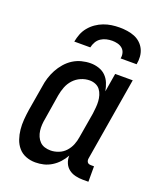

<svg xmlns="http://www.w3.org/2000/svg" viewBox="-140 -838 780 935"><g transform="rotate(20 250.0 -371.0)"><path d="M155 8Q129 8 106 -1Q83 -10 67.5 -28Q52 -46 44 -69.5Q36 -93 33.5 -118Q31 -143 33 -169Q35 -195 39 -221L61 -351Q64 -374 71 -396.5Q78 -419 89.5 -440.5Q101 -462 117.5 -481Q134 -500 154.5 -513Q175 -526 198.5 -532Q222 -538 245 -538Q267 -538 288 -531Q309 -524 323.5 -509.5Q338 -495 346 -475.5Q354 -456 358 -434L374 -530H465L393 -99Q392 -93 393 -88Q394 -83 397 -79Q400 -75 405 -73.5Q410 -72 416 -72H431V8H402Q382 8 363 3.5Q344 -1 329 -12.5Q314 -24 306.5 -42Q299 -60 300 -80Q289 -60 273.5 -43Q258 -26 238.5 -14Q219 -2 198 3Q177 8 155 8ZM205 -72Q225 -72 246 -80Q267 -88 282 -104.5Q297 -121 305 -141Q313 -161 316 -182L338 -312Q340 -328 341.5 -344.5Q343 -361 342 -376.5Q341 -392 336.5 -407Q332 -422 323 -434Q314 -446 299.5 -452Q285 -458 269 -458Q246 -458 224 -448.5Q202 -439 186 -421.5Q170 -404 161.5 -382Q153 -360 149 -337L128 -207Q125 -192 124 -176Q123 -160 125 -145Q127 -130 133 -116Q139 -102 149.5 -91.5Q160 -81 174.5 -76.5Q189 -72 205 -72ZM133 -610Q137 -631 144.5 -650.5Q152 -670 166 -687Q180 -704 198 -716.5Q216 -729 236 -736.5Q256 -744 276.5 -747Q297 -750 318 -750Q338 -750 358 -747Q378 -744 395.5 -737Q413 -730 427 -717Q441 -704 449 -687Q457 -670 458.5 -650Q460 -630 456 -610H373Q376 -624 372.5 -638Q369 -652 358.5 -661Q348 -670 334 -673.5Q320 -677 306 -677Q291 -677 276 -673.5Q261 -670 248 -661.5Q235 -653 227 -639Q219 -625 216 -610Z"/></g></svg>

Font: Iosevka Slab Medium
Style: Italic
Weight: 500
Italic angle: -9°
Monospace: yes
Designer: Belleve Invis
Foundry: Belleve Invis
Version: Version 11.1.0; ttfautohint (v1.8.3)